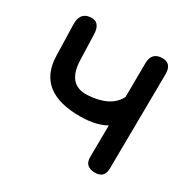

<svg xmlns="http://www.w3.org/2000/svg" viewBox="-131 -656 796 805"><g transform="rotate(30 267.0 -254.0)"><path d="M427.7 24.9Q377 24.9 377.9 -23.4Q378.4 -99.6 379.4 -175.8Q332.5 -149.4 260.7 -148.4Q46.9 -145.5 43 -319.3L39.1 -467.3Q37.1 -525.9 85.9 -530.3Q132.8 -534.7 134.8 -476.1L138.7 -353.5Q142.6 -235.8 238.3 -241.2Q346.7 -247.6 380.4 -314Q380.9 -397 381.8 -480Q382.8 -533.2 435.5 -532.7Q479 -531.7 478 -479L473.6 -20.5Q472.7 24.9 427.7 24.9Z"/></g></svg>

Font: Comic Relief LRS
Style: Regular
Weight: 400
Designer: Jeff Davis
Foundry: Loudifier
Version: Version 1.0